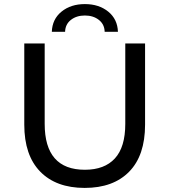

<svg xmlns="http://www.w3.org/2000/svg" viewBox="-20 -913 831 941"><path d="M99 -302V-700H199V-306Q199 -81 396 -81Q492 -81 543 -136.5Q594 -192 594 -306V-700H691V-302Q691 -151 613 -71.5Q535 8 395 8Q255 8 177 -72Q99 -152 99 -302ZM396 -893Q465 -893 510.5 -856Q556 -819 558 -757H493Q492 -794 464.5 -815.5Q437 -837 396 -837Q355 -837 327.5 -815.5Q300 -794 299 -757H234Q236 -819 281.5 -856Q327 -893 396 -893Z"/></svg>

Font: APTA Sans Medium
Style: Bold
Weight: 500
Version: Version 7.200